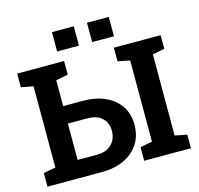

<svg xmlns="http://www.w3.org/2000/svg" viewBox="-124 -1033 1210 1166"><g transform="rotate(-15 480.5 -449.5)"><path d="M32.7 0V-85.4L108.9 -100.1V-610.4L32.7 -625V-710.9H327.6V-625L251.5 -610.4V-447.8H373.5Q456.1 -447.8 515.9 -420.4Q575.7 -393.1 608.2 -343.5Q640.6 -293.9 640.6 -226.6Q640.6 -158.7 607.9 -107.7Q575.2 -56.6 515.4 -28.3Q455.6 0 373.5 0ZM251.5 -109.4H373.5Q433.6 -109.4 466.1 -142.8Q498.5 -176.3 498.5 -227.5Q498.5 -276.4 466.6 -307.1Q434.6 -337.9 373.5 -337.9H251.5ZM640.6 0V-85.4L716.3 -100.1V-610.4L640.6 -625V-710.9H934.6V-625L858.9 -610.4V-100.1L934.6 -85.4V0ZM522 -777.8V-899.4H659.2V-777.8ZM301.8 -777.8V-899.4H439V-777.8Z"/></g></svg>

Font: Robotiche
Style: Bold
Weight: 700
Designer: Google
Version: Version 2.001